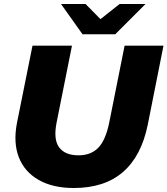

<svg xmlns="http://www.w3.org/2000/svg" viewBox="-20 -929 840 963"><path d="M350 14Q245 14 174 -26.5Q103 -67 74.5 -140Q46 -213 65 -312L143 -700H341L264 -315Q247 -230 276.5 -190Q306 -150 374 -150Q436 -150 473 -188Q510 -226 528 -315L605 -700H800L721 -303Q689 -146 596.5 -66Q504 14 350 14ZM394 -757 286 -909H409L484 -833L580 -909H710L558 -757Z"/></svg>

Font: Montserrat ExtraBold
Style: Italic
Weight: 800
Italic angle: -11.3°
Designer: Julieta Ulanovsky
Foundry: Julieta Ulanovsky
Version: Version 9.000; ttfautohint (v1.8.4.7-5d5b)